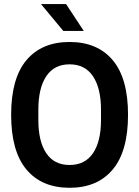

<svg xmlns="http://www.w3.org/2000/svg" viewBox="-20 -896 673 929"><path d="M286.3 -746.3 178.5 -876.2H299.7L385.3 -746.3ZM107.9 -604.9Q182 -692.9 316.7 -692.9Q451.3 -692.9 525.4 -604.9Q599.5 -516.9 599.5 -340.6Q599.5 -164.2 525.4 -75.8Q451.3 12.6 316.7 12.6Q182 12.6 107.9 -75.8Q33.9 -164.2 33.9 -340.6Q33.9 -516.9 107.9 -604.9ZM165.5 -364.9V-315.8Q165.5 -212 203.7 -154.9Q242 -97.7 316.7 -97.7Q391.4 -97.7 430.1 -154.9Q468.7 -212 468.7 -315.8V-364.9Q468.7 -468.7 430.1 -526.7Q391.4 -584.7 316.7 -584.7Q242 -584.7 203.7 -526.9Q165.5 -469.2 165.5 -364.9Z"/></svg>

Font: Puralecka Narrow
Style: Bold
Weight: 700
Designer: Hector Gatti, Marcela Romero, Pablo Cosgaya and Nicolas Silva
Version: Version 1.004;PS 001.004;hotconv 1.0.70;makeotf.lib2.5.58329